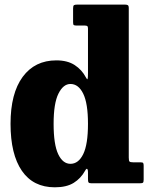

<svg xmlns="http://www.w3.org/2000/svg" viewBox="-20 -800 663 838"><path d="M26 -259.5Q26 -392.5 79 -464.5Q132 -536.5 226 -536.5Q274.5 -536.5 306 -516Q337.5 -495.5 355 -462Q360.5 -451 362.2 -455.2Q364 -459.5 364 -480V-675.5Q364 -683.5 361 -686Q358 -688.5 350 -688.5H314.5Q304.5 -688.5 301.8 -690.8Q299 -693 299 -703.5V-763.5Q299 -775 303 -777.5Q307 -780 318.5 -780H524Q533.5 -780 537.8 -777.5Q542 -775 542 -764.5V-112.5Q542 -98.5 545.2 -95Q548.5 -91.5 562 -91.5H594.5Q603 -91.5 605 -88.2Q607 -85 607 -76.5V-16.5Q607 -5.5 604 -2.8Q601 0 589.5 0H380Q369.5 0 366.8 -3.5Q364 -7 364 -18V-49Q364 -59 360.8 -62.5Q357.5 -66 351.5 -55Q333 -21.5 301.8 -2Q270.5 17.5 219.5 17.5Q125 17.5 75.5 -54.5Q26 -126.5 26 -259.5ZM214 -259.5Q214 -169.5 234 -127.2Q254 -85 287.5 -85Q322.5 -85 343.2 -127.2Q364 -169.5 364 -259.5Q364 -349 343.2 -391.2Q322.5 -433.5 287.5 -433.5Q256 -433.5 235 -391.2Q214 -349 214 -259.5Z"/></svg>

Font: Besley* Narrow Heavy
Style: Regular
Weight: 800
Width: 4
Designer: Owen Earl
Foundry: indestructible type*
Version: Version 3.000; ttfautohint (v1.8.3)